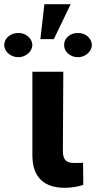

<svg xmlns="http://www.w3.org/2000/svg" viewBox="-79 -887 457 913"><path d="M75 -546V-146C76 -41 133 6 229 6C260 6 292 1 317 -8L316 -113C305 -113 295 -112 274 -112C235 -112 221 -128 220 -167L222 -546ZM-59 -673C-59 -641 -27 -615 8 -615C43 -615 74 -641 75 -673C74 -705 43 -731 8 -730C-28 -731 -59 -705 -59 -673ZM113 -701H177L257 -867H132ZM226 -673C225 -641 255 -615 292 -615C326 -615 357 -641 358 -673C357 -706 326 -731 292 -730C255 -731 225 -705 226 -673Z"/></svg>

Font: Wafeq
Style: Bold
Weight: 700
Designer: Rasmus Andersson & Azza Alameddine
Foundry: Google & TypeTogether
Version: Version 3.000;FEAKit 1.0